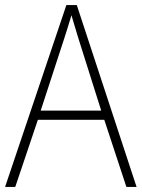

<svg xmlns="http://www.w3.org/2000/svg" viewBox="-20 -735 557 755"><path d="M477 0 390 -264H129L40 0H0L241 -715H282L517 0ZM288 -585Q282 -605 275 -628Q268 -651 261 -675Q254 -652 247 -629Q240 -606 233 -585L140 -300H378Z"/></svg>

Font: Noto Sans Hebrew SemiCondensed ExtraLight
Style: Regular
Weight: 200
Width: 4
Designer: Monotype Design Team
Foundry: Monotype Imaging Inc.
Version: Version 2.004; ttfautohint (v1.8.4.7-5d5b)